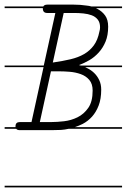

<svg xmlns="http://www.w3.org/2000/svg" viewBox="-20 -570 547 829"><path d="M507 -535H394L400 -532Q421 -521 434 -503Q447 -485 447 -455Q447 -418 436 -391Q425 -364 406.5 -343.5Q388 -323 365.5 -310Q343 -297 321 -289L329 -287H507V-280H348Q352 -278 356 -276Q373 -268 386.5 -255Q400 -242 408.5 -224Q417 -206 417 -183Q417 -143 406 -114.5Q395 -86 377.5 -66.5Q360 -47 337 -35Q321 -27 303 -21H507V-14H277Q259 -10 243 -9Q220 -8 202 -8H66Q54 -8 50 -14H0V-21H47V-25Q47 -43 66 -43H116L168 -280H0V-287H169L219 -514H184Q165 -514 165 -533V-535H0V-542H167Q171 -550 184 -550H299Q327 -550 353 -546Q365 -545 375 -542H507ZM200 -262 152 -43H202Q226 -43 256.5 -46.5Q287 -50 314.5 -63.5Q342 -77 361 -104Q380 -131 380 -179Q380 -208 365.5 -225Q351 -242 328.5 -250Q306 -258 281.5 -260Q257 -262 238 -262ZM255 -514 208 -300Q250 -306 284 -314Q318 -322 343 -336.5Q368 -351 385 -374Q402 -397 409 -433Q412 -443 412 -452Q412 -473 402 -485.5Q392 -498 376 -504Q360 -510 340 -512Q320 -514 299 -514ZM507 239H0V232H507Z"/></svg>

Font: Gruenewald VA 1. Klasse
Style: Regular
Weight: 400
Designer: Peter Wiegel
Foundry: Peter Wiegel, nach dem Schriftentwurf von Dr. H. Gr¸newald
Version: Version 0.007